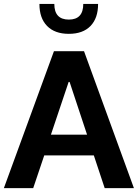

<svg xmlns="http://www.w3.org/2000/svg" viewBox="-20 -974 713 994"><path d="M209 -169.4 151.9 0H0L259.3 -709H415L673.3 0H522L465.8 -169.4ZM335.4 -549.8 243.7 -276.9H430.7L340.3 -549.8ZM487.8 -953.6Q487.8 -879.9 448.5 -839.4Q409.2 -798.8 336.4 -798.8Q263.7 -798.8 223.9 -839.4Q184.1 -879.9 184.1 -953.6H261.2Q261.2 -872.6 336.4 -872.6Q411.1 -872.6 411.1 -953.6Z"/></svg>

Font: Estedad-FD Bold
Style: Regular
Weight: 700
Designer: Amin Abedi
Version: Version 7.3